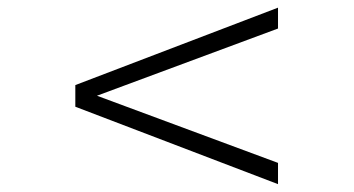

<svg xmlns="http://www.w3.org/2000/svg" viewBox="-20 -507 910 494"><path d="M695.3 -87.9 229.5 -260.7 695.3 -433.6V-487.3L173.8 -288.1V-232.4L695.3 -33.2Z"/></svg>

Font: Namkio Khamti
Style: Regular
Weight: 400
Designer: Debbi Hosken
Foundry: SIL International
Version: Version 3.917